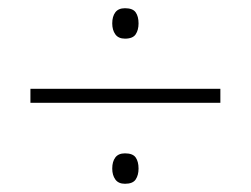

<svg xmlns="http://www.w3.org/2000/svg" viewBox="-20 -586 610 467"><path d="M54 -336V-370H516V-336ZM284 -139Q268 -139 260.5 -149.5Q253 -160 253 -176Q253 -193 260.5 -203Q268 -213 284 -213Q303 -213 310 -203Q317 -193 317 -176Q317 -160 310 -149.5Q303 -139 284 -139ZM284 -492Q268 -492 260.5 -502.5Q253 -513 253 -529Q253 -546 260.5 -556Q268 -566 284 -566Q303 -566 310 -556Q317 -546 317 -529Q317 -513 310 -502.5Q303 -492 284 -492Z"/></svg>

Font: Noto Sans Hebrew ExtraLight
Style: Regular
Weight: 250
Designer: Monotype Design Team
Foundry: Monotype Imaging Inc.
Version: Version 2.003